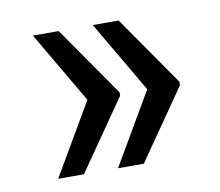

<svg xmlns="http://www.w3.org/2000/svg" viewBox="-53 -524 588 512"><g transform="rotate(-10 241.0 -268.0)"><path d="M135.7 -462.4 267.1 -273.4V-264.2L135.7 -74.7H65.9L179.2 -268.6L65.9 -462.4ZM297.9 -462.4 429.2 -273.4V-264.2L297.9 -74.7H228L341.3 -268.6L228 -462.4Z"/></g></svg>

Font: Ufes Sans
Style: Regular
Weight: 400
Designer: Ricardo Esteves, Filipe Motta, Cassio Ferreira, Ana Quintelato & Breno Mello
Foundry: ProDesignUfes - Ricardo Esteves, Filipe Motta, Cassio Ferreira, Ana Quintelato & Breno Mello (This is a derivative work,
Version: Version 2.0